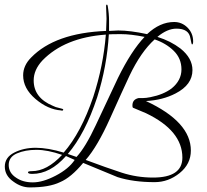

<svg xmlns="http://www.w3.org/2000/svg" viewBox="-20 -707 904 838"><path d="M445 -625 443 -680Q443 -687 447 -687Q448 -687 450 -682Q456 -647 456 -616Q456 -585 456 -572Q488 -574 496 -574Q548 -574 622 -558Q678 -611 740 -611Q774 -611 798.5 -586.5Q823 -562 823 -526Q823 -513 818 -513Q816 -513 811 -540Q805 -582 750 -582Q710 -582 667 -546Q725 -528 768 -495Q820 -453 820 -401Q820 -337 746 -299Q690 -270 617 -266Q813 -175 813 -50Q813 9 764 48.5Q715 88 655 88Q562 88 493 66L343 4Q290 68 242 88Q195 111 110 111Q73 111 39 86Q1 60 1 20Q1 -20 42 -41Q83 -62 136 -62Q189 -62 258 -41Q334 -128 387 -284Q431 -419 442 -556Q262 -543 165 -443Q127 -402 127 -356Q127 -280 211 -245Q222 -239 239 -235.5Q256 -232 256 -229Q256 -224 250 -224L247 -225Q189 -229 135 -275Q81 -321 81 -378Q81 -421 116 -456Q220 -563 443 -572Q445 -608 445 -625ZM776 -19Q776 -137 617 -213L560 -237Q558 -239 558 -247Q558 -273 585 -279H604Q617 -279 637 -283Q693 -294 729 -321Q772 -356 772 -404Q772 -452 738.5 -485Q705 -518 655 -535Q595 -481 545 -376Q515 -312 460 -189.5Q405 -67 354 -9Q445 25 511 46.5Q577 68 648 68Q776 68 776 -19ZM611 -546Q551 -558 508.5 -558Q466 -558 455 -557Q447 -418 404 -282Q352 -124 276 -35L314 -22Q353 -64 398 -160.5Q443 -257 495 -367Q553 -485 611 -546ZM121 52Q102 52 102 45Q102 40 119 40Q185 40 251 -31Q188 -53 139 -53Q90 -53 54 -37.5Q18 -22 18 13Q18 48 51 69Q80 89 123.5 89Q167 89 223.5 59.5Q280 30 306 -9L268 -26Q199 52 121 52Z"/></svg>

Font: Ruthie
Style: Regular
Weight: 400
Designer: Robert E. Leuschke
Foundry: Robert E. Leuschke
Version: Version 1.003